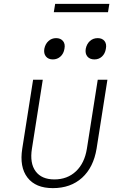

<svg xmlns="http://www.w3.org/2000/svg" viewBox="-20 -962 640 992"><path d="M253 10Q164 10 122 -44.5Q80 -99 95 -194L151 -550H201L145 -194Q133 -119 164 -77Q195 -35 261 -35Q328 -35 372.5 -77Q417 -119 429 -194L485 -550H535L479 -194Q463 -97 404 -43.5Q345 10 253 10ZM468 -655Q444 -655 431.5 -670Q419 -685 423 -710Q428 -735 444.5 -750Q461 -765 485 -765Q508 -765 520 -750Q532 -735 527 -710Q523 -685 507 -670Q491 -655 468 -655ZM253 -655Q230 -655 217.5 -670Q205 -685 209 -710Q214 -735 230.5 -750Q247 -765 270 -765Q293 -765 305.5 -750Q318 -735 313 -710Q309 -685 292.5 -670Q276 -655 253 -655ZM258 -899 265 -942H545L538 -899Z"/></svg>

Font: JetBrains Mono Thin
Style: Italic
Weight: 100
Italic angle: -9°
Monospace: yes
Designer: Philipp Nurullin, Konstantin Bulenkov
Foundry: JetBrains
Version: Version 2.305; ttfautohint (v1.8.4.7-5d5b)